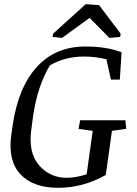

<svg xmlns="http://www.w3.org/2000/svg" viewBox="-20 -896 663 927"><path d="M393.6 -671.4Q495.1 -671.4 566.9 -643.6L558.6 -511.7H515.6L493.7 -609.9Q439.9 -623 386.7 -623Q292.5 -623 220.7 -580.1Q160.2 -479.5 139.6 -333.5L130.9 -268.6Q116.2 -157.7 168.9 -97.7Q221.7 -37.6 300.8 -37.6Q347.2 -37.6 398.4 -54.7L427.7 -264.2L358.9 -273.9L367.2 -315.4H585.4L589.4 -273.9L520.5 -264.2L490.7 -51.3Q381.3 10.7 260.3 10.7Q139.2 10.7 78.1 -55.2Q17.1 -121.1 34.7 -246.6L41 -290Q67.9 -474.6 158.2 -573.2Q248.5 -671.9 393.6 -671.4ZM560.1 -717.8 508.3 -712.9 412.6 -809.6 279.3 -712.9 233.9 -717.8 236.3 -733.4 394 -876 458.5 -871.1 562.5 -733.4Z"/></svg>

Font: NoticiaText-Italic
Style: Italic
Weight: 400
Italic angle: -8°
Designer: JM Sole
Foundry: JM Sole
Version: Version 1.003